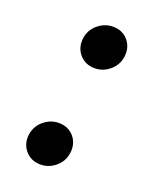

<svg xmlns="http://www.w3.org/2000/svg" viewBox="-106 -584 532 657"><g transform="rotate(20 159.5 -256.0)"><path d="M120.1 8.3Q85 8.3 64 -16.8Q43 -42 48.8 -78.1Q54.2 -107.9 78.1 -127.4Q102.1 -147 131.3 -147Q167 -147 187.5 -122.1Q208 -97.2 202.6 -62Q198.2 -32.2 174.3 -12Q150.4 8.3 120.1 8.3ZM181.6 -364.7Q146.5 -364.7 125.5 -389.9Q104.5 -415 110.4 -451.2Q115.7 -481 139.6 -500.5Q163.6 -520 192.9 -520Q228.5 -520 249 -495.1Q269.5 -470.2 264.2 -435.1Q259.8 -405.3 235.8 -385Q211.9 -364.7 181.6 -364.7Z"/></g></svg>

Font: Inter SemiBold
Style: Italic
Weight: 600
Italic angle: -9.3988°
Designer: Rasmus Andersson
Foundry: rsms
Version: Version 4.001;git-66647c0bb